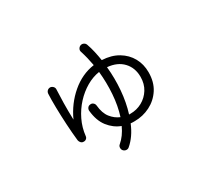

<svg xmlns="http://www.w3.org/2000/svg" viewBox="-129 -816 1259 1140"><g transform="rotate(-30 500.0 -246.0)"><path d="M464 86Q456 93 444.5 92Q433 91 425 82Q418 74 418.5 62Q419 50 428 43Q467 10 492 -45Q444 -63 410.5 -106Q377 -149 370 -219Q369 -230 375.5 -239Q382 -248 394 -249Q405 -251 414 -243.5Q423 -236 424 -224Q429 -170 453.5 -139Q478 -108 512 -94Q533 -159 538.5 -236.5Q544 -314 536 -390Q490 -383 446.5 -357.5Q403 -332 367 -293Q331 -254 307 -204.5Q283 -155 277 -99Q276 -89 268 -82.5Q260 -76 249 -77Q239 -77 232 -84.5Q225 -92 223 -102Q217 -156 213.5 -218Q210 -280 209 -336.5Q208 -393 210 -429Q211 -441 219 -448.5Q227 -456 239 -456Q250 -455 258 -446.5Q266 -438 265 -426Q263 -392 262 -336.5Q261 -281 263 -221Q303 -309 373.5 -369Q444 -429 529 -441Q524 -469 517.5 -495.5Q511 -522 503 -547Q499 -558 504.5 -568Q510 -578 520 -582Q531 -586 541.5 -581Q552 -576 556 -565Q566 -537 573 -506Q580 -475 585 -443Q649 -440 695 -412.5Q741 -385 765.5 -341Q790 -297 790 -242Q790 -175 759.5 -128Q729 -81 679.5 -56Q630 -31 574 -31Q567 -31 560 -31Q553 -31 546 -32Q515 43 464 86ZM564 -82H574Q617 -82 653.5 -102Q690 -122 712.5 -158Q735 -194 735 -242Q735 -304 697 -344.5Q659 -385 591 -391Q599 -312 592.5 -232Q586 -152 564 -82Z"/></g></svg>

Font: Zen Maru Gothic
Style: Regular
Weight: 400
Designer: Yoshimichi Ohira
Foundry: Positype
Version: Version 1.002